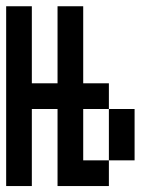

<svg xmlns="http://www.w3.org/2000/svg" viewBox="-20 -687 540 623"><path d="M0 -83.3V-666.7H83.3V-416.7H166.7V-666.7H250V-416.7H333.3V-333.3H250V-166.7H333.3V-83.3H166.7V-333.3H83.3V-83.3ZM333.3 -166.7V-333.3H416.7V-166.7Z"/></svg>

Font: GalmuriMono11 Regular
Style: Regular
Weight: 400
Designer: Lee Minseo (quiple)
Version: Version 2.399;hotconv 1.1.1;makeotfexe 2.6.0 DEVELOPMENT